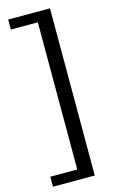

<svg xmlns="http://www.w3.org/2000/svg" viewBox="-148 -910 664 1114"><g transform="rotate(-15 184.0 -353.0)"><path d="M275 -855V149H24V89H186V-795H24V-855Z"/></g></svg>

Font: Domine
Style: Regular
Weight: 400
Designer: Pablo Impallari, Rodrigo Fuenzalida, Brenda Gallo
Foundry: Pablo Impallari, Rodrigo Fuenzalida, Brenda Gallo
Version: Version 2.000